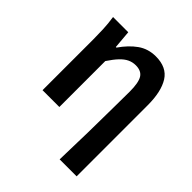

<svg xmlns="http://www.w3.org/2000/svg" viewBox="-188 -627 928 928"><g transform="rotate(45 276.0 -162.5)"><path d="M368 178Q369 119 371 56Q373 -7 373.5 -69Q374 -131 375 -188.5Q376 -246 376 -293Q376 -354 360.5 -379Q345 -404 307 -404Q285 -404 266 -395Q247 -386 228.5 -366.5Q210 -347 188 -314V0H73V-348Q73 -378 71.5 -415Q70 -452 64 -491H168L176 -398H180Q214 -447 253.5 -475Q293 -503 345 -503Q420 -503 452 -452Q484 -401 484 -308V178Z"/></g></svg>

Font: Source Sans 3 SemiBold
Style: Regular
Weight: 600
Designer: Paul D. Hunt
Foundry: Adobe
Version: Version 3.046;hotconv 1.0.118;makeotfexe 2.5.65603